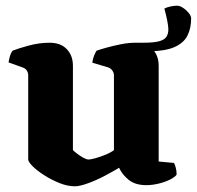

<svg xmlns="http://www.w3.org/2000/svg" viewBox="-20 -650 691 674"><path d="M243 4Q217 4 188.5 -7.5Q160 -19 135 -35Q110 -51 94.5 -66.5Q79 -82 79 -90V-385Q79 -395 74 -402.5Q69 -410 60 -413L10 -431Q12 -443 15 -453.5Q18 -464 24 -472Q41 -479 79 -489.5Q117 -500 154 -500Q193 -500 214.5 -477.5Q236 -455 236 -419V-123Q241 -118 251.5 -110Q262 -102 273 -96Q284 -90 291 -90Q298 -90 314.5 -94.5Q331 -99 349.5 -106.5Q368 -114 380 -123V-385Q380 -394 375 -401.5Q370 -409 361 -413L304 -430Q306 -445 311 -456.5Q316 -468 319 -472Q330 -476 353 -482.5Q376 -489 403.5 -494.5Q431 -500 455 -500Q494 -500 515.5 -477.5Q537 -455 537 -419V-83L591 -78Q594 -72 597 -61.5Q600 -51 600 -37Q595 -29 577.5 -20Q560 -11 537 -5.5Q514 0 494 0Q455 0 432 -18.5Q409 -37 398 -61Q380 -50 350 -34Q320 -18 290 -7Q260 4 243 4ZM455 -474V-500H483Q519 -500 538 -505Q557 -510 564 -520.5Q571 -531 571 -547Q571 -558 567 -578Q563 -598 557 -620Q567 -625 579.5 -627.5Q592 -630 602 -630Q611 -630 622.5 -622.5Q634 -615 642.5 -604.5Q651 -594 651 -585Q651 -551 638 -525Q625 -499 592 -484.5Q559 -470 497 -470Q488 -470 477 -470.5Q466 -471 455 -474Z"/></svg>

Font: Texturina Medium 12pt ExtraBold
Style: Regular
Weight: 800
Version: Version 1.002